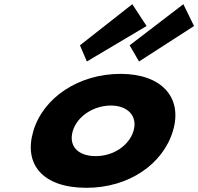

<svg xmlns="http://www.w3.org/2000/svg" viewBox="-20 -880 945 915"><path d="M361 -664 394 -587 678.6 -756 610.5 -860ZM597.8 -664 642.6 -587 904.7 -756 853.8 -860ZM139 -256C186.8 -416 356.3 -528 554.7 -528C749.5 -528 852 -416 804.2 -256C756.9 -98 594.1 15 392.3 15C181.9 15 91.7 -98 139 -256ZM327 -256C306 -186 349.2 -136 436.3 -136C519.8 -136 595.2 -186 616.2 -256C637.4 -327 588.2 -377 508.4 -377C427.3 -377 348.2 -327 327 -256Z"/></svg>

Font: Hussar
Style: BdSuprExtOblThree
Weight: 700
Foundry: Cannot Into Space Fonts
Version: Version 2.00